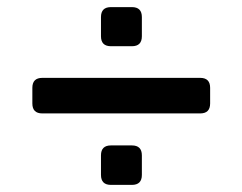

<svg xmlns="http://www.w3.org/2000/svg" viewBox="-20 -520 682 540"><path d="M292 -390Q264 -390 264 -418V-472Q264 -500 292 -500H351Q379 -500 379 -472V-418Q379 -390 351 -390ZM99 -201Q71 -201 71 -229V-273Q71 -301 99 -301H543Q571 -301 571 -273V-229Q571 -201 543 -201ZM292 0Q264 0 264 -28V-83Q264 -111 292 -111H351Q379 -111 379 -83V-28Q379 0 351 0Z"/></svg>

Font: Pitagon Sans Text SemiBold
Style: Regular
Weight: 600
Designer: Travis Tran
Foundry: Pitagon
Version: Version 1.001; ttfautohint (v1.8.4.7-5d5b);gftools[0.9.26]